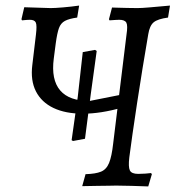

<svg xmlns="http://www.w3.org/2000/svg" viewBox="-20 -666 635 689"><path d="M512 3Q487 2 452.5 1Q418 0 397 0Q388 0 371 0.5Q354 1 330 1Q306 1 275 2L287 -41Q323 -42 342.5 -50Q362 -58 371.5 -81.5Q381 -105 386 -150L434 -542Q439 -574 433.5 -584.5Q428 -595 408 -595Q403 -595 395 -594.5Q387 -594 373 -593L371 -597L382 -639Q381 -639 397.5 -638.5Q414 -638 436 -637.5Q458 -637 473 -637Q488 -637 517 -639.5Q546 -642 590 -646L583 -603Q546 -598 531.5 -586Q517 -574 512 -543Q502 -484 491.5 -420.5Q481 -357 472 -296.5Q463 -236 455.5 -185Q448 -134 444 -101Q440 -67 446 -54.5Q452 -42 476 -42Q489 -42 502 -43Q515 -44 522 -45L525 -41ZM419 -280Q341 -258 278 -258Q215 -258 172 -278.5Q129 -299 109 -338Q89 -377 96 -433L109 -542Q113 -575 108.5 -585Q104 -595 87 -595Q83 -595 75.5 -594.5Q68 -594 59 -593L57 -597L67 -640L162 -637Q177 -637 206.5 -639.5Q236 -642 264 -646L257 -603Q228 -599 213 -591Q198 -583 191.5 -565Q185 -547 180 -510L173 -456Q163 -380 196 -341.5Q229 -303 303 -304L424 -328ZM242 -160 237 -163 259 -318 277 -479 321 -487 327 -483 306 -330 285 -168Z"/></svg>

Font: Alegreya
Style: Italic
Weight: 400
Italic angle: -7°
Designer: Juan Pablo del Peral
Foundry: Huerta Tipografica
Version: Version 2.009